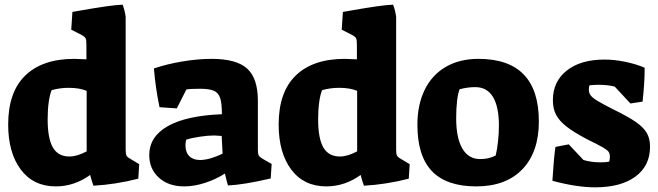

<svg xmlns="http://www.w3.org/2000/svg" viewBox="-20 -785 2818 822"><path d="M15 -252Q15 -391 88.5 -462Q162 -533 298 -533Q306 -533 350 -531V-591Q350 -613 347 -620Q344 -627 330 -635L285 -658L290 -734Q386 -751 432 -757.5Q478 -764 505 -765Q514 -742 518 -713V-144Q518 -126 521.5 -119Q525 -112 538 -105L576 -82L572 -20Q474 5 380 10Q373 -9 366 -36Q298 13 219 13Q123 13 69 -59Q15 -131 15 -252ZM351 -137V-396Q321 -409 274 -409Q236 -409 201 -399Q193 -380 188.5 -347Q184 -314 184 -274Q184 -192 206.5 -153.5Q229 -115 277 -115Q310 -115 351 -137Z M619 -121Q619 -200 698.5 -245Q778 -290 930 -296Q930 -343 922.5 -365.5Q915 -388 895.5 -396.5Q876 -405 836 -405Q795 -405 778 -402L737 -321L663 -326Q646 -406 639 -492Q695 -511 761.5 -522Q828 -533 886 -533Q992 -533 1038 -491.5Q1084 -450 1084 -354V-145Q1084 -127 1087.5 -120Q1091 -113 1103 -106L1143 -83L1139 -21Q1023 6 956 9Q954 3 950 -12.5Q946 -28 943 -42Q904 -17 857.5 -2Q811 13 769 13Q701 13 660 -24.5Q619 -62 619 -121ZM933 -127 929 -203Q905 -205 897 -205Q870 -205 834 -199.5Q798 -194 777 -187Q774 -174 774 -163Q774 -133 790.5 -116.5Q807 -100 836 -100Q876 -100 933 -127Z M1173 -252Q1173 -391 1246.5 -462Q1320 -533 1456 -533Q1464 -533 1508 -531V-591Q1508 -613 1505 -620Q1502 -627 1488 -635L1443 -658L1448 -734Q1544 -751 1590 -757.5Q1636 -764 1663 -765Q1672 -742 1676 -713V-144Q1676 -126 1679.5 -119Q1683 -112 1696 -105L1734 -82L1730 -20Q1632 5 1538 10Q1531 -9 1524 -36Q1456 13 1377 13Q1281 13 1227 -59Q1173 -131 1173 -252ZM1509 -137V-396Q1479 -409 1432 -409Q1394 -409 1359 -399Q1351 -380 1346.5 -347Q1342 -314 1342 -274Q1342 -192 1364.5 -153.5Q1387 -115 1435 -115Q1468 -115 1509 -137Z M1767 -251Q1767 -337 1798.5 -401Q1830 -465 1889 -499Q1948 -533 2028 -533Q2287 -533 2287 -265Q2287 -134 2216.5 -60.5Q2146 13 2019 13Q1892 13 1829.5 -52Q1767 -117 1767 -251ZM2102 -119Q2108 -142 2112 -178Q2116 -214 2116 -247Q2116 -328 2090.5 -370Q2065 -412 2015 -412Q1982 -412 1948 -403Q1941 -388 1937 -354.5Q1933 -321 1933 -278Q1933 -194 1959.5 -149Q1986 -104 2035 -104Q2055 -104 2070 -107.5Q2085 -111 2102 -119Z M2345 -11Q2351 -109 2358 -156L2415 -167L2478 -100Q2511 -90 2552 -90Q2575 -90 2588 -93Q2591 -101 2591 -115Q2591 -127 2585.5 -135Q2580 -143 2561 -154Q2542 -165 2495 -188Q2436 -219 2405 -243.5Q2374 -268 2360.5 -294Q2347 -320 2347 -356Q2347 -436 2406.5 -483Q2466 -530 2568 -530Q2610 -530 2656.5 -520.5Q2703 -511 2740 -495Q2740 -430 2731 -350L2679 -342L2612 -414Q2586 -422 2536 -422Q2528 -422 2504 -420Q2501 -414 2501 -401Q2501 -387 2509 -376.5Q2517 -366 2537.5 -353.5Q2558 -341 2603 -318Q2669 -286 2702.5 -262.5Q2736 -239 2749.5 -215Q2763 -191 2763 -157Q2763 -75 2700.5 -29Q2638 17 2528 17Q2449 17 2345 -11Z"/></svg>

Font: Suez One
Style: Regular
Weight: 400
Designer: Michal Sahar
Foundry: Hagilda
Version: Version 1.001